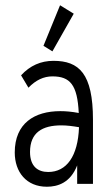

<svg xmlns="http://www.w3.org/2000/svg" viewBox="-20 -698 415 729"><path d="M179 -503 260 -646 208 -678 145 -524ZM158 11C198 11 247 -3 273 -70V0H333V-243C333 -419 280 -467 183 -467C135 -467 94 -449 60 -412L88 -365C116 -394 146 -408 179 -408C246 -408 274 -376 279 -269C253 -274 230 -276 209 -276C111 -276 36 -230 36 -119C36 -45 80 11 158 11ZM94 -121C94 -195 141 -222 213 -222C234 -222 257 -219 280 -215C276 -105 233 -45 163 -45C124 -45 94 -66 94 -121Z"/></svg>

Font: Inconsolata Condensed
Style: Regular
Weight: 400
Width: 3
Monospace: yes
Designer: Raph Levien, Cyreal, Brenton Simpson
Foundry: Raph Levien, Cyreal, Google
Version: Version 3.100